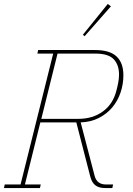

<svg xmlns="http://www.w3.org/2000/svg" viewBox="-23 -951 671 971"><path d="M1 -18H81L246 -680H166L170 -698H457Q532 -698 566.5 -665.5Q601 -633 601 -570Q601 -525 586.5 -482.5Q572 -440 544.5 -407.5Q517 -375 477 -354.5Q437 -334 385 -332L456 -60Q468 -18 513 -18H549L545 0H509Q477 0 459 -14Q441 -28 433 -60L363 -332H181L103 -18H183L179 0H-3ZM186 -350H374Q446 -350 497.5 -387.5Q549 -425 566 -494Q571 -512 575 -533.5Q579 -555 579 -574Q579 -623 552 -651.5Q525 -680 459 -680H268ZM396 -775 522 -931 538 -919 405 -768Z"/></svg>

Font: IBM Plex Serif Thin
Style: Italic
Weight: 100
Italic angle: -14°
Designer: Mike Abbink, Paul van der Laan, Pieter van Rosmalen
Foundry: Bold Monday
Version: Version 3.001